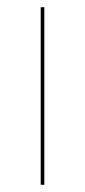

<svg xmlns="http://www.w3.org/2000/svg" viewBox="-20 -513 236 533"><path d="M93 -493H103V0H93Z"/></svg>

Font: HK Grotesk Thin
Style: Regular
Weight: 100
Designer: Alfredo Marco Pradil
Foundry: Hanken Design Co.
Version: Version 3.001